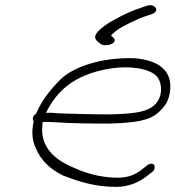

<svg xmlns="http://www.w3.org/2000/svg" viewBox="-20 -714 687 752"><path d="M109 -253C108 -248 109 -243 112 -239C102 -194 107 -161 121 -132C139 -90 170 -55 226 -27C283 -5 348 18 436 18C485 18 528 -2 556 -25L578 -42C582 -45 584 -49 585 -54C587 -64 584 -73 573 -73C568 -73 563 -71 558 -68L537 -51C515 -33 484 -18 444 -18C370 -18 313 -37 267 -58C207 -83 173 -114 156 -152C145 -177 143 -201 147 -236C164 -237 182 -236 201 -235C251 -231 333 -230 408 -230C509 -233 566 -241 602 -275C624 -296 638 -312 645 -350C659 -432 608 -478 506 -486C372 -490 267 -450 219 -405C183 -369 147 -327 124 -275C123 -273 122 -271 122 -269C115 -265 111 -260 109 -253ZM160 -272C201 -355 267 -421 408 -445C499 -460 572 -441 594 -415C610 -397 620 -356 599 -320C572 -276 516 -269 414 -266C345 -266 262 -268 212 -270C193 -272 177 -273 160 -272ZM364 -550 374 -542C378 -539 384 -537 392 -537C409 -537 426 -543 429 -554C431 -563 422 -569 415 -574C417 -579 426 -586 436 -594C456 -610 522 -642 551 -651L576 -659C610 -673 584 -704 551 -690L525 -681C488 -670 418 -634 391 -614C363 -593 337 -571 364 -550Z"/></svg>

Font: Stray Cat
Style: SuExtObl
Weight: 400
Version: Version 1.0